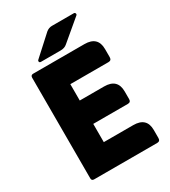

<svg xmlns="http://www.w3.org/2000/svg" viewBox="-174 -788 773 875"><g transform="rotate(-30 212.0 -351.0)"><path d="M117 -585Q110 -585 108.5 -590.5Q107 -596 112 -600L212 -691Q226 -702 242 -702H357Q363 -702 365 -696.5Q367 -691 362 -687L255 -597Q242 -585 220 -585ZM182 -125H337Q407 -125 407 -59V-17Q407 0 391 0H59Q46 0 46 -13V-542Q46 -556 59 -556H329Q399 -556 399 -489V-447Q399 -430 383 -430H182V-344H310Q380 -344 380 -277V-237Q380 -221 364 -221H182Z"/></g></svg>

Font: Zain Black
Style: Regular
Weight: 900
Designer: Zain,Boutros
Foundry: Mobile Telecommunications Company (Zain), 2024
Version: Version 1.50; ttfautohint (v1.8.4)